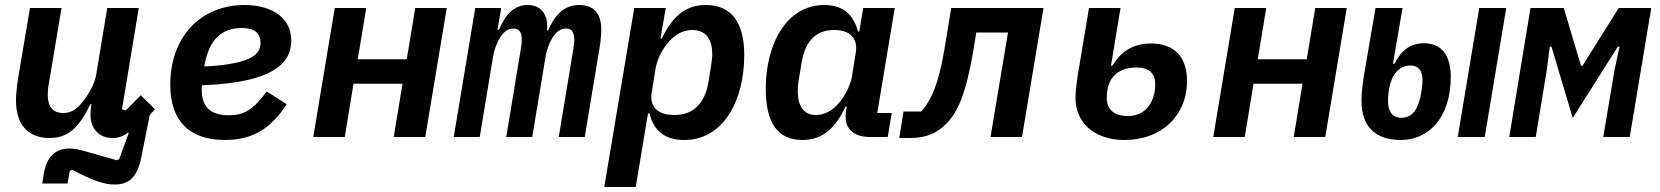

<svg xmlns="http://www.w3.org/2000/svg" viewBox="-20 -548 6640 768"><path d="M439 190C498 190 529 159 545 82L579 -88L600 -111L543 -167L483 -106L468 -111L535 -516H409L365 -251C360 -219 341 -180 314 -145C286 -109 264 -96 232 -96C192 -96 171 -121 171 -168C171 -186 173 -205 178 -229L226 -516H100L53 -239C46 -193 44 -169 44 -145C44 -50 92 4 178 4C250 4 295 -34 341 -131H346C343 -117 342 -104 342 -88C342 -33 377 4 430 4C455 4 474 -3 492 -18L495 -16L457 88L447 93L331 60C293 49 277 46 258 46C201 46 166 80 155 148L149 186H250L259 136L268 131C356 176 396 190 439 190Z M880 12C1005 12 1072 -48 1127 -131L1047 -182C993 -110 958 -87 895 -87C814 -87 787 -128 787 -189C787 -193 787 -199 788 -207C1093 -218 1145 -307 1145 -387C1145 -480 1062 -528 959 -528C781 -528 661 -399 661 -209C661 -68 734 12 880 12ZM947 -436C1000 -436 1022 -413 1022 -377C1022 -339 1002 -292 797 -282L800 -297C820 -395 871 -436 947 -436Z M1233 0H1359L1394 -213H1590L1555 0H1681L1767 -516H1641L1607 -311H1411L1445 -516H1319Z M1899 0 1953 -326C1957 -348 1966 -375 1981 -399C1998 -425 2015 -434 2034 -434C2056 -434 2067 -420 2067 -390C2067 -375 2065 -359 2062 -344L2005 0H2109L2163 -326C2167 -348 2176 -375 2191 -399C2208 -425 2225 -434 2244 -434C2266 -434 2277 -420 2277 -390C2277 -375 2275 -359 2272 -344L2215 0H2319L2378 -355C2382 -379 2385 -410 2385 -431C2385 -494 2355 -528 2297 -528C2235 -528 2198 -486 2173 -427H2168C2174 -491 2144 -528 2090 -528C2035 -528 2000 -487 1976 -429H1970L1985 -516H1881L1795 0Z M2397 200H2523L2572 -94H2578C2595 -26 2638 12 2717 12C2872 12 2957 -143 2957 -328C2957 -452 2910 -528 2803 -528C2714 -528 2666 -473 2627 -394H2622L2643 -516H2517ZM2677 -88C2610 -88 2577 -122 2587 -179L2602 -273C2610 -318 2633 -355 2652 -377C2680 -410 2711 -428 2749 -428C2806 -428 2829 -388 2829 -331C2829 -315 2826 -295 2824 -283L2814 -221C2801 -140 2758 -88 2677 -88Z M3189 12C3277 12 3324 -43 3363 -122H3367L3364 -103C3354 -38 3389 0 3461 0H3531L3547 -96H3489L3559 -516H3433L3417 -422H3412C3394 -490 3352 -528 3277 -528C3126 -528 3043 -372 3043 -193C3043 -61 3088 12 3189 12ZM3244 -88C3192 -88 3171 -127 3171 -184C3171 -202 3173 -217 3175 -229L3186 -295C3199 -376 3237 -428 3317 -428C3385 -428 3412 -390 3403 -337L3388 -243C3381 -201 3357 -162 3338 -139C3311 -106 3279 -88 3244 -88Z M3577 4H3620C3684 4 3726 -14 3765 -53C3811 -99 3844 -173 3873 -344L3885 -418H4012L3942 0H4068L4154 -516H3785L3757 -347C3735 -219 3709 -152 3665 -102H3594Z M4479 12C4623 12 4728 -83 4728 -224C4728 -324 4674 -374 4584 -374C4510 -374 4464 -341 4429 -285H4424L4462 -516H4336L4291 -247C4284 -200 4282 -175 4282 -155C4282 -62 4352 12 4479 12ZM4491 -84C4434 -84 4407 -112 4407 -157C4407 -169 4408 -179 4410 -190C4419 -241 4455 -278 4526 -278C4575 -278 4601 -256 4601 -210C4601 -201 4600 -187 4597 -174C4583 -115 4546 -84 4491 -84Z M4833 0H4959L4994 -213H5190L5155 0H5281L5367 -516H5241L5207 -311H5011L5045 -516H4919Z M5584 12C5692 12 5783 -75 5783 -241C5783 -328 5745 -375 5676 -375C5620 -375 5585 -346 5558 -293H5552L5590 -516H5482L5436 -247C5429 -203 5426 -173 5426 -144C5426 -45 5478 12 5584 12ZM5585 -77C5552 -77 5532 -99 5532 -144C5532 -163 5534 -181 5537 -196C5547 -249 5576 -286 5621 -286C5653 -286 5670 -267 5670 -227C5670 -210 5667 -190 5665 -178C5652 -100 5623 -77 5585 -77ZM5811 0H5919L6005 -516H5897Z M6017 0H6123L6167 -267L6179 -361H6186L6271 -76L6451 -361H6458L6438 -267L6393 0H6499L6585 -516H6455L6310 -285H6304L6235 -516H6102Z"/></svg>

Font: IBM Plex Mono SmBld
Style: Italic
Weight: 600
Italic angle: -9.5°
Monospace: yes
Designer: Mike Abbink, Paul van der Laan, Pieter van Rosmalen
Foundry: Bold Monday
Version: Version 2.004